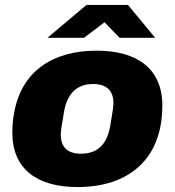

<svg xmlns="http://www.w3.org/2000/svg" viewBox="-20 -745 707 777"><path d="M172 -592H320L403 -655L464 -592H608L498 -725H330ZM294 12C411 12 507 -24 568 -98C612 -152 637 -225 637 -318C637 -467 535 -540 371 -540C193 -540 66 -456 37 -287C32 -263 30 -236 30 -208C30 -60 131 12 294 12ZM308 -123C250 -123 226 -152 226 -201C226 -211 227 -223 239 -292C251 -362 287 -405 357 -405C414 -405 439 -376 439 -327C439 -316 438 -304 426 -235C414 -165 378 -123 308 -123Z"/></svg>

Font: Archivo Black
Style: Italic
Weight: 900
Italic angle: -10°
Designer: Hector Gatti
Foundry: Omnibus-Type
Version: Version 2.001